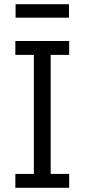

<svg xmlns="http://www.w3.org/2000/svg" viewBox="-20 -893 402 913"><path d="M309 0H53V-66H141V-632H53V-698H309V-632H221V-66H309ZM54 -809V-873H308V-809Z"/></svg>

Font: IBM Plex Sans Condensed
Style: Regular
Weight: 400
Width: 3
Designer: Mike Abbink, Paul van der Laan, Pieter van Rosmalen
Foundry: Bold Monday
Version: Version 3.201